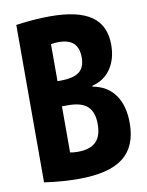

<svg xmlns="http://www.w3.org/2000/svg" viewBox="-84 -801 669 872"><g transform="rotate(-10 250.0 -365.0)"><path d="M208 10Q178 10 138 7.5Q98 5 50 -2V-728Q99 -735 138.5 -737.5Q178 -740 208 -740Q336 -740 397.5 -697Q459 -654 459 -565Q459 -499 428 -454Q397 -409 342 -396V-392Q409 -380 444.5 -330.5Q480 -281 480 -200Q480 -92 414 -41Q348 10 208 10ZM167 -126Q177 -119 190 -115.5Q203 -112 225 -112Q282 -112 309 -138.5Q336 -165 336 -220Q336 -276 308 -302Q280 -328 219 -328H120V-444H204Q263 -444 290 -464.5Q317 -485 317 -531Q317 -575 294.5 -596.5Q272 -618 225 -618Q208 -618 193 -615Q178 -612 167 -604L190 -646V-84Z"/></g></svg>

Font: M PLUS 1 Code
Style: Bold
Weight: 700
Designer: Coji Morishita
Foundry: UNDERFOREST DESIGN
Version: Version 1.002